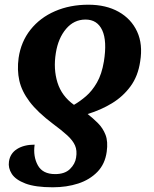

<svg xmlns="http://www.w3.org/2000/svg" viewBox="-20 -566 655 815"><path d="M355 -546Q430 -546 483.5 -516Q537 -486 562 -432Q587 -378 575 -305Q566 -243 534 -199.5Q502 -156 455 -127.5Q408 -99 352 -82Q375 -64 396 -43Q417 -22 428 6.5Q439 35 433 78Q426 130 393.5 163.5Q361 197 312 213Q263 229 204 229Q130 229 88 213Q46 197 30 172Q14 147 18 120Q23 85 52.5 66.5Q82 48 127 48Q120 98 140.5 135.5Q161 173 214 173Q255 173 277 151.5Q299 130 303 103Q308 73 298.5 51.5Q289 30 265.5 8.5Q242 -13 204 -41Q139 -90 105.5 -134.5Q72 -179 62 -224Q52 -269 59 -320Q69 -389 109.5 -440Q150 -491 213.5 -518.5Q277 -546 355 -546ZM343 -483Q294 -483 260.5 -443.5Q227 -404 217 -341Q206 -273 224 -215.5Q242 -158 294 -121Q320 -136 345.5 -158Q371 -180 391.5 -215.5Q412 -251 421 -305Q435 -392 414 -437.5Q393 -483 343 -483Z"/></svg>

Font: Noto Serif
Style: Bold Italic
Weight: 700
Italic angle: -12°
Designer: Monotype Design Team
Foundry: Monotype Imaging Inc.
Version: Version 2.013